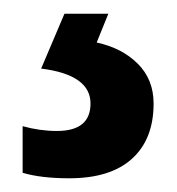

<svg xmlns="http://www.w3.org/2000/svg" viewBox="-20 -20 258 280"><path d="M204 131Q204 183 172.5 211.5Q141 240 81 240Q40 240 13 232V164Q38 171 63 171Q112 171 112 131Q112 89 40 80L74 0H138L121 42Q158 50 181 73Q204 96 204 131Z"/></svg>

Font: Avrile Sans Condensed SemiBold
Style: Regular
Weight: 600
Width: 3
Designer: Monotype Design Team
Foundry: Monotype Imaging Inc.
Version: Version 2.001;September 10, 2019;FontCreator 11.5.0.2425 64-